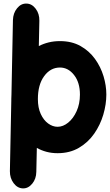

<svg xmlns="http://www.w3.org/2000/svg" viewBox="-20 -795 618 1079"><path d="M108.4 263.7Q77.6 262.7 56.4 234.1Q35.2 205.6 35.6 167L43.5 -228.5Q43.5 -233.4 43.5 -238.3Q43.5 -251 44.4 -264.2L52.7 -682.1Q53.7 -721.2 75.9 -748.5Q98.1 -775.9 128.9 -774.9Q159.2 -774.4 180.7 -745.8Q202.1 -717.3 201.2 -678.2L198.2 -536.1Q223.6 -549.3 253.2 -556.6Q282.7 -564 316.9 -564Q383.3 -564 432.4 -536.4Q481.4 -508.8 513.7 -464.1Q545.9 -419.4 561.8 -366.7Q577.6 -314 577.6 -263.7Q577.6 -208.5 560.5 -150.6Q543.5 -92.8 509.3 -43.7Q475.1 5.4 423.6 35.6Q372.1 65.9 303.7 65.9Q270.5 65.9 241.2 58.1Q211.9 50.3 187 36.1L184.1 170.9Q183.6 210 161.1 237.3Q138.7 264.6 108.4 263.7ZM316.9 -415.5Q263.7 -415.5 228.3 -367.4Q192.9 -319.3 192.9 -238.3Q192.9 -189.5 209 -154.5Q225.1 -119.6 250.5 -101.1Q275.9 -82.5 303.7 -82.5Q334.5 -82.5 363.3 -106Q392.1 -129.4 410.6 -170.4Q429.2 -211.4 429.2 -263.7Q429.2 -331.5 396.2 -373.5Q363.3 -415.5 316.9 -415.5Z"/></svg>

Font: Mikhak-DS1-FD ExtraBold
Style: Regular
Weight: 800
Designer: Amin Abedi
Version: Version 3.2